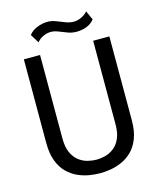

<svg xmlns="http://www.w3.org/2000/svg" viewBox="-137 -1048 958 1156"><g transform="rotate(-15 341.5 -470.5)"><path d="M342.5 11.5Q313.5 11.5 277.8 6Q242 0.5 206.5 -15Q171 -30.5 141.2 -59.2Q111.5 -88 93.2 -134.2Q75 -180.5 75 -248V-770H176V-250Q176 -195.5 192 -160.8Q208 -126 233.2 -106.8Q258.5 -87.5 287.5 -80.2Q316.5 -73 342.5 -73Q368 -73 396.5 -80.2Q425 -87.5 450.2 -106.8Q475.5 -126 491.2 -160.8Q507 -195.5 507 -250V-770H608V-248Q608 -180.5 590 -134.2Q572 -88 542.2 -59.2Q512.5 -30.5 477 -15Q441.5 0.5 406.2 6Q371 11.5 342.5 11.5ZM187 -846 153.5 -900.5Q173.5 -926 206.5 -938.8Q239.5 -951.5 270.5 -951.5Q296 -951.5 322.2 -941.2Q348.5 -931 374.2 -921Q400 -911 424.5 -911Q448 -911 471.5 -921.8Q495 -932.5 512 -951.5L537.5 -895Q516.5 -870 487.8 -859Q459 -848 425 -848Q397.5 -848 371.2 -857.8Q345 -867.5 320.2 -877.5Q295.5 -887.5 273.5 -887.5Q251.5 -887.5 227.5 -877Q203.5 -866.5 187 -846Z"/></g></svg>

Font: Junction Medium
Style: Regular
Weight: 500
Designer: Caroline Hadilaksono
Foundry: Caroline Hadilaksono, Tyler Finck, The League of Moveable Type
Version: Version 2.000; ttfautohint (v1.8.3)